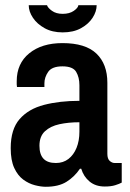

<svg xmlns="http://www.w3.org/2000/svg" viewBox="-20 -703 496 735"><path d="M155 12Q137 12 113.5 6Q90 0 69 -15.5Q48 -31 34.5 -60Q21 -89 21 -136Q21 -208 55 -247Q89 -286 148.5 -301.5Q208 -317 284 -317V-377Q284 -407 271.5 -428Q259 -449 219 -449Q179 -449 164.5 -428Q150 -407 150 -384V-370H45Q44 -375 44 -380Q44 -385 44 -392Q44 -460 92 -499Q140 -538 219 -538Q307 -538 349 -498Q391 -458 391 -386V-114Q391 -95 400 -87Q409 -79 419 -79H446V-4Q437 1 421 6Q405 11 381 11Q346 11 323 -8Q300 -27 291 -57H286Q265 -26 234.5 -7Q204 12 155 12ZM194 -79Q222 -79 242 -94.5Q262 -110 273 -137Q284 -164 284 -199V-235Q242 -235 207.5 -227.5Q173 -220 152 -200.5Q131 -181 131 -145Q131 -112 146.5 -95.5Q162 -79 194 -79ZM220 -579Q180 -579 151 -595Q122 -611 106 -635Q90 -659 90 -683H160Q163 -673 179 -661.5Q195 -650 220 -650Q246 -650 262.5 -661.5Q279 -673 280 -683H350Q350 -659 334.5 -635Q319 -611 290 -595Q261 -579 220 -579Z"/></svg>

Font: Archivo Narrow SemiBold
Style: Regular
Weight: 600
Designer: Hector Gatti
Foundry: Omnibus-Type
Version: Version 3.002